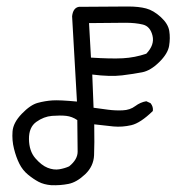

<svg xmlns="http://www.w3.org/2000/svg" viewBox="-20 -499 540 576"><path d="M133.8 56.6Q111.3 54.7 95.7 46.4Q80.1 38.1 64 24.9Q47.9 11.7 38.1 -7.8Q28.3 -27.3 22 -52.7Q15.6 -78.1 17.6 -104.5Q19.5 -130.9 45.4 -157.7Q71.3 -184.6 93.3 -190.4Q115.2 -196.3 137.2 -197.8Q159.2 -199.2 210.9 -194.3L196.3 -450.2Q199.2 -475.6 216.8 -478.5Q331.1 -479.5 363.8 -479.5Q396.5 -479.5 418.5 -473.6Q440.4 -467.8 462.4 -447.8Q484.4 -427.7 487.8 -406.2Q491.2 -384.8 487.3 -361.3Q483.4 -337.9 457.5 -312.5Q431.6 -287.1 406.7 -282.2Q381.8 -277.3 346.2 -272.9Q310.5 -268.6 256.8 -275.4L260.7 -175.8Q282.2 -172.9 304.2 -169.9Q326.2 -167 348.1 -168Q370.1 -168.9 385.7 -180.7Q401.4 -192.4 418.9 -195.3L431.6 -189.5Q440.4 -178.7 438.5 -166Q401.4 -129.9 374 -123.5Q346.7 -117.2 320.3 -119.6Q293.9 -122.1 262.7 -126Q263.7 -66.4 262.2 -33.2Q260.7 0 235.4 23.9Q210 47.9 185.5 52.7Q161.1 57.6 133.8 56.6ZM187.5 0Q212.9 -20.5 212.9 -43.9Q212.9 -67.4 211.9 -138.7Q196.3 -149.4 178.7 -151.4Q161.1 -153.3 136.2 -151.4Q111.3 -149.4 88.9 -133.3Q66.4 -117.2 66.9 -81.5Q67.4 -45.9 85.9 -24.4Q104.5 -2.9 123 4.4Q141.6 11.7 158.2 8.8Q174.8 5.9 187.5 0ZM418.9 -337.9Q444.3 -364.3 437.5 -392.1Q430.7 -419.9 408.7 -425.3Q386.7 -430.7 356.4 -430.7Q326.2 -430.7 247.1 -429.7L252.9 -326.2Q312.5 -322.3 348.6 -324.2Q384.8 -326.2 418.9 -337.9Z"/></svg>

Font: JasonHandwriting2
Style: Regular
Weight: 400
Version: Version 1.05.10